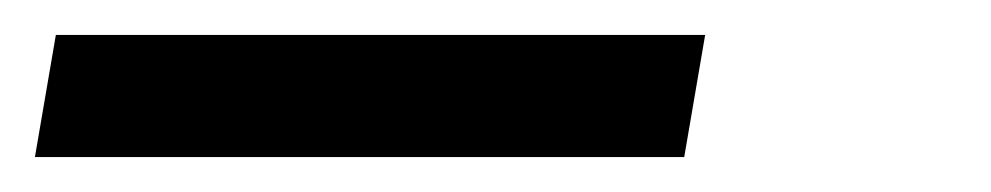

<svg xmlns="http://www.w3.org/2000/svg" viewBox="-48 125 568 110"><path d="M344 215H-28L-16 145H356Z"/></svg>

Font: Iosevka Custom
Style: Italic
Weight: 400
Italic angle: -9°
Monospace: yes
Designer: Belleve Invis
Foundry: Belleve Invis
Version: Version 30.3.3; ttfautohint (v1.8.3)